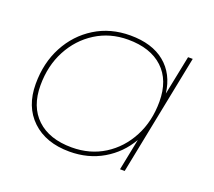

<svg xmlns="http://www.w3.org/2000/svg" viewBox="-95 -645 861 772"><g transform="rotate(20 335.5 -258.5)"><path d="M269 3Q168 3 108.5 -53.5Q49 -110 49 -207Q49 -297 86.5 -367.5Q124 -438 190 -479Q256 -520 341 -520Q434 -520 489 -475Q544 -430 554 -349L588 -517H608L505 0H485L512 -135Q475 -71 412 -34Q349 3 269 3ZM272 -16Q350 -16 410.5 -54Q471 -92 506 -158.5Q541 -225 541 -309Q541 -401 487.5 -451Q434 -501 338 -501Q261 -501 200 -462.5Q139 -424 104 -358Q69 -292 69 -208Q69 -117 122.5 -66.5Q176 -16 272 -16Z"/></g></svg>

Font: Montserrat Thin
Style: Italic
Weight: 100
Italic angle: -11.3°
Designer: Julieta Ulanovsky
Foundry: Julieta Ulanovsky
Version: Version 9.000; ttfautohint (v1.8.4.7-5d5b)